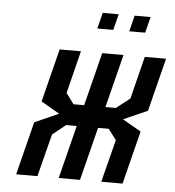

<svg xmlns="http://www.w3.org/2000/svg" viewBox="-49 -703 683 749"><g transform="rotate(5 292.5 -328.5)"><path d="M458.3 0H375L417.5 -166.7L385.8 -208.3H344.2L291.7 0H208.3L260.8 -208.3H219.2L167.5 -166.7L125 0H41.7L94.2 -208.3L188.3 -250L115.8 -291.7L168.3 -500H251.7L210 -333.3L240.8 -291.7H282.5L335 -500H418.3L365.8 -291.7H406.7L460 -333.3L501.7 -500H585L532.5 -291.7L438.3 -250L510.8 -208.3ZM370 -594.2H307.5L323.3 -656.7H385.8ZM495 -594.2H432.5L448.3 -656.7H510.8Z"/></g></svg>

Font: Yulong
Style: Italic
Weight: 400
Italic angle: -14.25°
Designer: GGBotNet
Foundry: f0n7.com
Version: 1.00